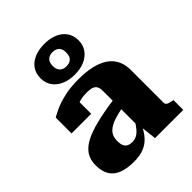

<svg xmlns="http://www.w3.org/2000/svg" viewBox="-234 -965 1106 1106"><g transform="rotate(-45 319.0 -412.0)"><path d="M381 -327V-258Q341 -250 313 -241.5Q285 -233 267 -222Q249 -211 239.5 -199Q230 -187 226 -172.5Q222 -158 222 -142Q222 -117 229 -102.5Q236 -88 249 -82Q262 -76 281 -76Q299 -76 315.5 -84.5Q332 -93 348 -112Q364 -131 381 -162L389 -112Q369 -68 344 -41Q319 -14 285.5 -1.5Q252 11 207 11Q150 11 111.5 -4Q73 -19 54 -50.5Q35 -82 35 -131Q35 -174 54 -205Q73 -236 114 -258.5Q155 -281 221 -297.5Q287 -314 381 -327ZM388 0 376 -108 368 -105V-406Q368 -424 362 -437.5Q356 -451 340.5 -457.5Q325 -464 295 -464Q253 -464 225.5 -453Q198 -442 188 -428Q178 -433 176.5 -441Q175 -449 180 -457Q185 -465 197 -470.5Q209 -476 227 -476V-359H67V-488Q83 -498 115.5 -513Q148 -528 198.5 -540Q249 -552 316 -552Q375 -552 421.5 -541.5Q468 -531 500.5 -509.5Q533 -488 550 -454.5Q567 -421 567 -376V-110Q567 -101 572 -95.5Q577 -90 586.5 -87Q596 -84 611 -81L618 -79V0ZM265 -710Q265 -681 280 -667Q295 -653 320 -653Q346 -653 360.5 -667Q375 -681 375 -710Q375 -740 360.5 -754Q346 -768 320 -768Q295 -768 280 -754Q265 -740 265 -710ZM475 -710Q475 -672 455.5 -644Q436 -616 401.5 -600.5Q367 -585 320 -585Q274 -585 239 -600.5Q204 -616 184.5 -644Q165 -672 165 -710Q165 -749 184.5 -777Q204 -805 239 -820Q274 -835 320 -835Q367 -835 401.5 -820Q436 -805 455.5 -777Q475 -749 475 -710Z"/></g></svg>

Font: Roboto Serif ExtraBold
Style: Regular
Weight: 800
Designer: Greg Gazdowicz
Foundry: Commercial Type
Version: Version 1.008